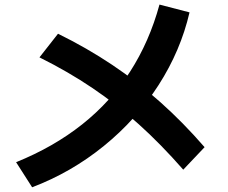

<svg xmlns="http://www.w3.org/2000/svg" viewBox="-20 -770 978 822"><path d="M662.8 -750.4 791.4 -717Q753.5 -553 658.7 -405.5Q563.9 -258.1 424.5 -145Q285.2 -31.9 117.6 31.8L48.9 -75.6Q209.4 -140.4 331.8 -237.5Q454.2 -334.7 537 -463.4Q619.7 -592 662.8 -750.4ZM149 -524.4 228.4 -625.6Q352.3 -564.7 460.6 -492.2Q568.8 -419.7 666.5 -332.7Q764.1 -245.8 855.9 -139.9L764.5 -43.6Q668.1 -153.7 573.5 -238.6Q478.8 -323.6 375.6 -393.2Q272.5 -462.9 149 -524.4Z"/></svg>

Font: WEMIX Pretendard Variable
Style: Regular
Weight: 400
Designer: Base glyphs from Inter by Rasmus Andersson; Hangeul glyphs from Noto Sans CJK(Source Han Sans) by Jang Soo-young and Kan
Foundry: Kil Hyung-jin
Version: Version 1.000;Glyphs 3.2 (3208)